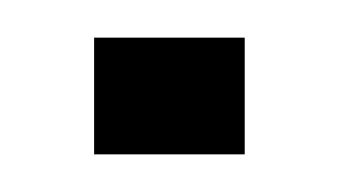

<svg xmlns="http://www.w3.org/2000/svg" viewBox="-20 -82 180 102"><path d="M30 0V-62H110V0Z"/></svg>

Font: Big Shoulders Stencil Thin
Style: Regular
Weight: 100
Designer: Patric King
Foundry: XO Type Co
Version: Version 2.001